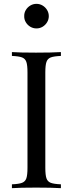

<svg xmlns="http://www.w3.org/2000/svg" viewBox="-20 -979 379 999"><path d="M215.8 -602.1V-106Q215.8 -68.4 221.7 -51.3Q227.5 -34.2 244.1 -27.8Q260.7 -21.5 296.9 -20V0Q251 -2.9 167.5 -2.9Q84 -2.9 42 0V-20Q78.1 -21.5 94.7 -27.8Q111.3 -34.2 117.2 -51.3Q123 -68.4 123 -106V-602.1Q123 -639.6 117.2 -656.7Q111.3 -673.8 94.7 -680.2Q78.1 -686.5 42 -688V-708Q83 -705.1 167 -705.1Q251 -705.1 296.9 -708V-688Q260.7 -686.5 244.1 -680.2Q227.5 -673.8 221.7 -656.7Q215.8 -639.6 215.8 -602.1ZM169.9 -831.1Q152.3 -831.1 137.7 -839.8Q123 -848.6 114.3 -863.3Q105.5 -877.9 106 -895Q105.5 -912.1 114.3 -926.8Q123 -941.4 137.7 -950.2Q152.3 -959 169.9 -959Q187 -959 201.7 -950.2Q216.3 -941.4 225.1 -926.8Q233.9 -912.1 233.9 -895Q233.9 -877.9 225.1 -863.3Q216.3 -848.6 201.7 -839.8Q187 -831.1 169.9 -831.1Z"/></svg>

Font: PlayfairDisplay-Regular
Style: Regular
Weight: 400
Designer: Claus Eggers Sørensen
Foundry: Claus Eggers Sørensen
Version: Version 1.002;PS 001.002;hotconv 1.0.70;makeotf.lib2.5.58329